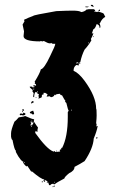

<svg xmlns="http://www.w3.org/2000/svg" viewBox="-20 -719 459 780"><path d="M349.1 -699.2H355Q357.9 -699.2 360.8 -691.4H358.9Q349.1 -693.8 349.1 -697.3ZM327.6 -693.4H329.6L333.5 -691.4Q337.4 -693.4 339.4 -693.4Q339.4 -689.5 335.4 -689.5H327.6ZM333.5 -681.6Q335.4 -681.6 335.4 -679.7L339.4 -681.6H360.8Q363.8 -681.6 366.7 -675.8V-673.8H362.8V-671.9Q371.6 -671.9 374.5 -669.9L378.4 -671.9Q401.9 -666 401.9 -662.1L407.7 -650.4Q394.5 -644 386.2 -625H384.3Q388.2 -616.2 388.2 -607.4H382.3L384.3 -611.3Q381.3 -619.1 372.6 -621.1Q366.7 -602.1 358.9 -599.6L353 -582L356.9 -584H358.9V-582Q354.5 -568.8 349.1 -560.5Q351.1 -556.6 351.1 -554.7Q338.4 -533.2 323.7 -517.6Q312 -494.6 306.2 -466.8H304.2L306.2 -462.9V-460.9H298.3L300.3 -457V-453.1L290.5 -455.1Q278.8 -448.2 278.8 -431.6Q300.3 -422.4 323.7 -390.6Q370.6 -326.7 370.6 -277.3Q372.6 -277.3 372.6 -250Q372.6 -238.8 370.6 -218.8Q372.6 -215.3 372.6 -210.9Q370.6 -207 370.6 -205.1L374.5 -207H376.5V-205.1Q372.6 -184.1 360.8 -156.2Q358.4 -116.2 323.7 -64.5L304.2 -52.7L282.7 -41Q282.7 -25.4 261.2 -15.6Q241.7 0 241.7 5.9Q209 22.9 202.6 29.3H198.7Q196.8 29.3 196.8 27.3Q185.1 28.8 185.1 33.2H179.2Q179.2 29.8 175.3 21.5L171.4 23.4H169.4Q173.3 18.6 173.3 17.6L161.6 11.7V15.6L163.6 19.5H161.6Q158.7 19.5 155.8 13.7Q159.7 13.7 159.7 9.8Q147.9 9.8 108.9 -23.4Q108.9 -21.5 106.9 -21.5L91.3 -44.9Q89.4 -44.9 89.4 -43Q83.5 -43 73.7 -58.6V-60.5H77.6V-56.6H79.6V-60.5Q65.4 -60.5 44.4 -101.6V-107.4Q39.1 -107.4 30.8 -150.4Q26.9 -150.9 24.9 -164.1V-177.7Q24.9 -191.4 38.6 -224.6Q45.9 -230 56.2 -242.2Q81.5 -245.6 81.5 -248Q111.8 -234.4 118.7 -234.4Q118.7 -230 116.7 -226.6Q133.3 -201.2 134.3 -201.2L132.3 -191.4V-183.6H130.4L124.5 -187.5Q124.5 -183.1 122.6 -179.7Q170.4 -112.8 196.8 -103.5H198.7L202.6 -105.5Q203.1 -101.6 206.5 -101.6L224.1 -103.5V-105.5L222.2 -109.4Q227.1 -113.3 230 -113.3L228 -117.2V-119.1L231.9 -117.2Q255.4 -162.1 255.4 -244.1V-263.7L259.3 -269.5Q256.8 -269.5 249.5 -300.8Q247.6 -300.8 243.7 -308.6Q245.6 -308.6 245.6 -310.5Q243.2 -310.5 231.9 -332Q224.1 -332 224.1 -337.9Q204.6 -336.9 204.6 -332L200.7 -334H198.7L200.7 -330.1Q193.4 -324.2 187 -324.2L181.2 -328.1L169.4 -326.2L173.3 -335.9L163.6 -341.8H155.8L157.7 -337.9V-335.9Q149.9 -335 149.9 -330.1V-324.2Q144 -320.3 136.2 -318.4V-320.3L138.2 -324.2Q136.2 -328.1 136.2 -330.1Q138.2 -334 138.2 -335.9Q130.4 -338.9 130.4 -341.8L134.3 -347.7H130.4V-343.8H128.4L124.5 -345.7Q118.7 -338.9 118.7 -324.2Q114.7 -324.2 114.7 -328.1L116.7 -339.8Q113.8 -347.7 110.8 -347.7L112.8 -351.6V-353.5Q101.1 -362.8 101.1 -365.2V-367.2H108.9Q112.8 -366.7 112.8 -363.3Q116.2 -365.2 120.6 -365.2V-367.2Q114.7 -367.2 114.7 -371.1L118.7 -373Q122.1 -371.1 126.5 -371.1V-373Q126.5 -378.9 120.6 -378.9L122.6 -382.8L120.6 -386.7Q142.6 -422.4 146 -437.5Q159.2 -439.5 183.1 -490.2Q204.6 -533.2 204.6 -541H198.7Q189 -541 189 -544.9L185.1 -543H181.2Q174.8 -543 157.7 -552.7L153.8 -550.8Q149.4 -550.8 146 -552.7Q144 -552.7 144 -550.8Q75.7 -550.8 75.7 -572.3Q75.7 -574.7 77.6 -591.8L71.8 -619.1L79.6 -632.8Q77.6 -636.7 77.6 -638.7Q95.7 -647.5 114.7 -654.3Q114.7 -657.7 208.5 -673.8Q252.9 -675.8 274.9 -675.8Q302.7 -675.8 310.1 -669.9Q323.7 -671.4 333.5 -681.6ZM384.3 -679.7H386.2V-677.7Q386.2 -673.8 382.3 -673.8H380.4V-675.8Q380.9 -679.7 384.3 -679.7ZM358.9 -572.3H360.8V-568.4H358.9ZM339.4 -546.9V-543H341.3V-546.9ZM290.5 -462.9V-460.9H294.4Q294.4 -462.9 296.4 -466.8H294.4Q290.5 -466.3 290.5 -462.9ZM300.3 -466.8V-462.9H302.2V-466.8ZM114.7 -355.5H118.7V-359.4Q114.7 -358.9 114.7 -355.5ZM124.5 -324.2H128.4V-322.3H124.5ZM112.8 -308.6Q116.7 -308.1 116.7 -304.7V-302.7Q113.8 -302.7 108.9 -298.8H106.9V-302.7Q106.9 -305.7 112.8 -308.6ZM73.7 -275.4Q77.6 -274.9 77.6 -271.5V-269.5H73.7Q69.8 -269.5 69.8 -273.4ZM269 -273.4V-269.5H271V-273.4ZM114.7 -269.5Q118.7 -259.8 118.7 -255.9L114.7 -253.9H112.8L105 -259.8Q105 -257.8 103 -257.8L101.1 -261.7Q101.1 -265.6 114.7 -269.5ZM69.8 -267.6Q73.7 -267.1 73.7 -263.7H69.8ZM75.7 -261.7Q83.5 -258.8 83.5 -255.9Q83.5 -251.5 73.7 -250L64 -252Q64 -250 62 -250L60.1 -253.9Q60.5 -257.8 64 -257.8H67.9L71.8 -255.9ZM106.9 -228.5Q107.4 -224.6 110.8 -224.6V-228.5ZM103 -224.6 106.9 -218.8 103 -210.9V-209H105V-212.9Q108.9 -212.4 108.9 -209L106.9 -205.1V-203.1H108.9Q108.9 -210 116.7 -220.7Q114.7 -220.7 114.7 -222.7L110.8 -220.7L105 -224.6ZM374.5 -162.1 376.5 -158.2 372.6 -156.2H370.6V-158.2Q371.1 -162.1 374.5 -162.1ZM208.5 -107.4H210.4V-103.5H208.5ZM149.9 17.6H153.8V21.5H149.9ZM200.7 19.5V23.4H202.6V19.5ZM200.7 35.2H202.6V39.1H196.8Q197.3 35.2 200.7 35.2ZM192.9 39.1H196.8V41H192.9Z"/></svg>

Font: Mister Brush
Style: Regular
Weight: 400
Designer: GGBotNet
Foundry: GGBotNet
Version: 1.00